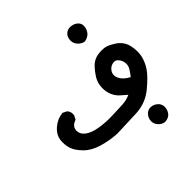

<svg xmlns="http://www.w3.org/2000/svg" viewBox="-179 -523 972 972"><g transform="rotate(-45 307.5 -37.0)"><path d="M414.1 250.5Q414.1 227.1 431.2 210.4Q444.3 198.2 460.9 198.2Q474.1 198.2 486.8 204.6Q497.1 210 504.9 219.2Q514.6 231.9 514.6 247.6Q514.6 256.8 511.2 267.1Q499 302.7 460 302.7H459.5Q442.4 300.3 428.2 285.4Q414.1 270.5 414.1 250.5ZM21.5 10.3Q21.5 3.4 22 -3.4Q24.9 -38.1 55.2 -65.2Q85.4 -92.3 125 -96.7H127.4L148.4 -86.4L149.4 -85.4Q160.6 -73.2 160.6 -55.7Q160.6 -52.2 160.2 -47.4L149.4 -25.9Q139.2 -22 133.5 -18.6Q127.9 -15.1 124.3 -11.2Q120.6 -7.3 118.2 -3.9Q112.8 5.4 112.8 17.6Q112.8 41 133.3 58.1Q157.7 77.6 201.2 85Q238.8 91.3 275.4 91.3Q299.8 91.3 370.6 87.9Q400.9 86.4 427.2 74.2Q398.4 49.3 390.6 42Q375 25.9 366.5 4.6Q357.9 -16.6 357.9 -42Q357.9 -76.7 374.5 -104Q389.2 -127.9 408.2 -148.4Q428.7 -169.9 455.1 -176.8Q473.1 -180.7 490.7 -180.7Q498 -180.7 505.9 -179.9Q513.7 -179.2 523.4 -176.3Q542 -169.9 564.9 -154.8Q600.6 -131.8 610.4 -90.8Q615.2 -68.4 615.2 -50.3Q615.2 -32.2 612.3 -17.6Q605 15.6 585 46.4Q565.4 76.7 513.2 120.1Q460 165 388.9 168.5Q317.9 171.9 249 173.8H248.5Q195.8 170.9 146.5 156.2Q96.7 141.6 67.4 111.8Q38.1 82.5 28.8 55.7Q21.5 35.2 21.5 10.3ZM531.2 -43.5Q531.2 -47.4 530.8 -51.8Q527.8 -72.8 513.7 -86.9Q504.9 -95.2 493.2 -95.2Q488.3 -95.2 483.4 -93.8Q462.9 -88.9 451.2 -69.3Q445.3 -59.6 445.3 -48.6Q445.3 -37.6 450.7 -25.9Q456.1 -14.2 467.3 -2.9Q478.5 8.3 499 19.5Q511.7 3.4 522.5 -13.7Q531.2 -28.3 531.2 -43.5ZM414.1 -326.7Q414.1 -352.5 430.7 -366.2Q442.9 -377 460.4 -377Q464.4 -377 468.8 -376.5Q491.2 -373.5 504.9 -358.9Q515.1 -347.7 515.1 -332.5Q515.1 -326.2 513.7 -319.3Q508.8 -300.3 497.6 -289.1L494.1 -286.1Q481 -274.9 461.9 -272.5H460.9Q444.3 -274.9 429.2 -290.3Q414.1 -305.7 414.1 -326.7Z"/></g></svg>

Font: Bakudai
Style: Bold
Weight: 700
Version: Version 1.48